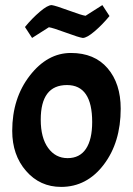

<svg xmlns="http://www.w3.org/2000/svg" viewBox="-20 -723 522 754"><path d="M454 -296Q454 -164 387.5 -76.5Q321 11 220 11Q137 11 82.5 -51.5Q28 -114 28 -209Q28 -337 97 -426Q166 -515 258.5 -515Q351 -515 402.5 -455Q454 -395 454 -296ZM342 -244Q342 -389 243 -389Q140 -389 140 -253Q140 -182 169 -142Q198 -102 245.5 -102Q293 -102 317.5 -138.5Q342 -175 342 -244ZM382 -703 410 -660Q382 -626 351.5 -600Q321 -574 305 -574Q290 -576 238.5 -595Q187 -614 172 -616L106 -574L78 -617Q106 -651 136.5 -677Q167 -703 183 -703Q198 -701 249.5 -682Q301 -663 316 -661Z"/></svg>

Font: Acme
Style: Regular
Weight: 400
Designer: Juan Pablo del Peral
Foundry: Juan Pablo del Peral
Version: Version 1.002